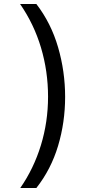

<svg xmlns="http://www.w3.org/2000/svg" viewBox="-20 -812 459 967"><path d="M82 135Q150 37 186 -80.5Q222 -198 222 -325Q222 -453 186.5 -572Q151 -691 81 -792H163Q237 -696 272.5 -574Q308 -452 308 -324Q308 -196 272.5 -77.5Q237 41 163 135Z"/></svg>

Font: lmalayalam25
Style: Book
Weight: 400
Designer: Jelle Bosma - Monotype Design Team
Foundry: Monotype Imaging Inc.
Version: Version 2.003